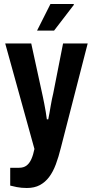

<svg xmlns="http://www.w3.org/2000/svg" viewBox="-20 -744 460 959"><path d="M114 195Q87 195 64 190.5Q41 186 31 183V94H75Q98 94 112.5 83Q127 72 136.5 51Q146 30 152 0L6 -527H136L194 -261Q197 -247 201 -226.5Q205 -206 208.5 -185.5Q212 -165 214 -148H221Q224 -162 227 -179Q230 -196 233 -214Q236 -232 239.5 -249Q243 -266 246 -278L295 -527H418L284 -6Q273 39 259 76.5Q245 114 225.5 140Q206 166 179 180.5Q152 195 114 195ZM165 -591 232 -724H348L349 -720L250 -591Z"/></svg>

Font: Archivo Condensed
Style: Bold
Weight: 700
Width: 3
Designer: Hector Gatti
Foundry: Omnibus-Type
Version: Version 2.001